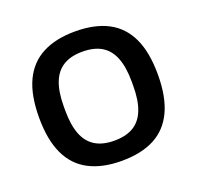

<svg xmlns="http://www.w3.org/2000/svg" viewBox="-102 -647 787 767"><g transform="rotate(-20 291.5 -263.0)"><path d="M291 12Q209 12 152.5 -17.5Q96 -47 67.5 -108Q39 -169 39 -263Q39 -358 67.5 -418.5Q96 -479 152.5 -508.5Q209 -538 291 -538Q375 -538 431 -508.5Q487 -479 515.5 -418.5Q544 -358 544 -263Q544 -169 515.5 -108Q487 -47 431 -17.5Q375 12 291 12ZM291 -74Q341 -74 373 -93.5Q405 -113 420.5 -153Q436 -193 436 -254V-272Q436 -333 420.5 -373Q405 -413 373 -432.5Q341 -452 291 -452Q242 -452 210 -432.5Q178 -413 162.5 -373Q147 -333 147 -272V-254Q147 -193 162.5 -153Q178 -113 210 -93.5Q242 -74 291 -74Z"/></g></svg>

Font: Archivo SemiBold Medium
Style: Regular
Weight: 500
Version: Version 2.001